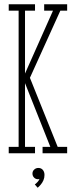

<svg xmlns="http://www.w3.org/2000/svg" viewBox="-20 -720 359 902"><path d="M21 0V-30H67.5V-670H21V-700H144.5V-670H97.5V-374.5L229 -670H187.5V-700H295.5V-670H263.5L116.5 -345.5L112.5 -374.5L251 -30H295.5V0H180V-30H216.5L92.5 -342L97.5 -343.5V-30H144.5V0ZM157 162 143.5 146.5Q148.5 143.5 156.8 134.5Q165 125.5 165 120Q164 122 159 122Q147.5 122 140 114.2Q132.5 106.5 132.5 95.5Q132.5 84 140.8 76.5Q149 69 160 69Q173.5 69 181.2 78.2Q189 87.5 189 102Q189 115.5 184 127Q179 138.5 171.5 147.2Q164 156 157 162Z"/></svg>

Font: Imbue Thin
Style: Regular
Weight: 100
Designer: Tyler Finck
Foundry: Etcetera Type Company
Version: Version 1.102